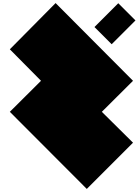

<svg xmlns="http://www.w3.org/2000/svg" viewBox="-20 -1020 910 1250"><path d="M247 -494 44 -699 342 -1000 846 -494 643 -292 846 -91 545 210 44 -292ZM707 -732 595 -844 750 -999 862 -887Z"/></svg>

Font: El Pececito
Style: Regular
Weight: 400
Designer: deFharo
Foundry: deFharo
Version: El Pececito Version 1.000